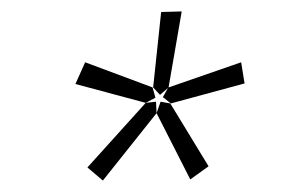

<svg xmlns="http://www.w3.org/2000/svg" viewBox="-20 -782 497 336"><path d="M279 -601 265 -612 274 -628 260 -616 248 -629 262 -761 298 -762 275 -629 402 -673 408 -636ZM160 -466 133 -489 235 -602 112 -635 129 -673 247 -629 252 -611 235 -602 253 -604 254 -584ZM313 -468 254 -584 261 -604 278 -601 345 -491Z"/></svg>

Font: Bitter Light
Style: Italic
Weight: 300
Italic angle: -9°
Designer: Sol Matas, and Bitter project Authors
Foundry: Sol Matas
Version: Version 2.001